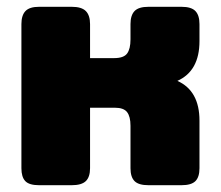

<svg xmlns="http://www.w3.org/2000/svg" viewBox="-20 -545 650 565"><path d="M43 -50V-474Q43 -500 55 -512.5Q67 -525 95 -525H191Q220 -525 232.5 -512.5Q245 -500 245 -474V-374H316Q344 -374 354 -387.5Q364 -401 364 -429V-474Q364 -500 376 -512.5Q388 -525 417 -525H514Q543 -525 555 -512.5Q567 -500 567 -474V-424Q567 -336 502 -307Q567 -278 567 -190V-50Q567 -24 555 -12Q543 0 514 0H417Q388 0 376 -12Q364 -24 364 -50V-175Q364 -202 354 -215Q344 -228 318 -228H245V-50Q245 -24 232.5 -12Q220 0 191 0H95Q66 0 54.5 -12Q43 -24 43 -50Z"/></svg>

Font: Mitr SemiBold
Style: Regular
Weight: 600
Designer: Thanarat Vachiruckul
Foundry: Cadson Demak
Version: Version 1.002